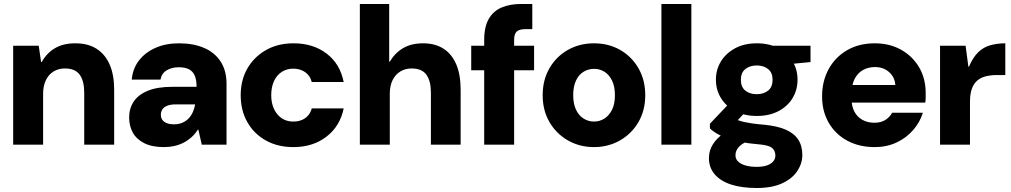

<svg xmlns="http://www.w3.org/2000/svg" viewBox="-20 -725 5066 962"><path d="M46 0V-496H174L186 -414H189Q213 -458 254.5 -483Q296 -508 358 -508Q421 -508 464 -480.5Q507 -453 529.5 -401.5Q552 -350 552 -275V0H402V-261Q402 -319 379.5 -350.5Q357 -382 305 -382Q273 -382 248.5 -367Q224 -352 210 -323.5Q196 -295 196 -255V0Z M801 12Q741 12 702 -8Q663 -28 645 -61.5Q627 -95 627 -136Q627 -181 649.5 -215.5Q672 -250 720 -270Q768 -290 843 -290H965Q965 -324 956 -345.5Q947 -367 927.5 -377.5Q908 -388 876 -388Q841 -388 815.5 -373Q790 -358 784 -326H640Q645 -381 676 -421.5Q707 -462 758.5 -485Q810 -508 877 -508Q949 -508 1002.5 -485Q1056 -462 1085.5 -416.5Q1115 -371 1115 -305V0H991L974 -75H971Q957 -53 939 -37Q921 -21 899.5 -10Q878 1 853.5 6.5Q829 12 801 12ZM851 -102Q875 -102 893.5 -110Q912 -118 925 -131.5Q938 -145 946 -163Q954 -181 958 -202H861Q835 -202 818.5 -195.5Q802 -189 794 -177.5Q786 -166 786 -150Q786 -134 794 -123.5Q802 -113 817 -107.5Q832 -102 851 -102Z M1450 12Q1371 12 1311.5 -21.5Q1252 -55 1219 -113.5Q1186 -172 1186 -248Q1186 -324 1219.5 -382Q1253 -440 1312.5 -474Q1372 -508 1451 -508Q1549 -508 1616.5 -456.5Q1684 -405 1702 -314H1542Q1534 -346 1509 -363.5Q1484 -381 1449 -381Q1417 -381 1392 -365Q1367 -349 1353 -319Q1339 -289 1339 -248Q1339 -218 1347 -194Q1355 -170 1370 -152Q1385 -134 1405 -125Q1425 -116 1449 -116Q1473 -116 1491.5 -123.5Q1510 -131 1523.5 -146Q1537 -161 1542 -182H1702Q1684 -93 1616 -40.5Q1548 12 1450 12Z M1783 0V-705H1930V-416H1933Q1959 -460 2000 -484Q2041 -508 2100 -508Q2161 -508 2203 -480.5Q2245 -453 2266.5 -401.5Q2288 -350 2288 -275V0H2139V-261Q2139 -319 2116.5 -350.5Q2094 -382 2042 -382Q2011 -382 1986 -367Q1961 -352 1947 -323.5Q1933 -295 1933 -255V0Z M2406 0V-525Q2406 -591 2429 -630.5Q2452 -670 2493.5 -687.5Q2535 -705 2589 -705H2647V-579H2613Q2582 -579 2569 -567Q2556 -555 2556 -526V0ZM2341 -373V-496H2656V-373Z M2956 12Q2884 12 2825.5 -21.5Q2767 -55 2733 -113.5Q2699 -172 2699 -248Q2699 -324 2733 -383Q2767 -442 2825.5 -475Q2884 -508 2956 -508Q3029 -508 3087 -475Q3145 -442 3179 -383Q3213 -324 3213 -248Q3213 -172 3179 -113.5Q3145 -55 3086.5 -21.5Q3028 12 2956 12ZM2956 -116Q2985 -116 3008.5 -131Q3032 -146 3046.5 -175Q3061 -204 3061 -248Q3061 -292 3046.5 -321.5Q3032 -351 3008.5 -365.5Q2985 -380 2957 -380Q2928 -380 2904 -365.5Q2880 -351 2866 -321.5Q2852 -292 2852 -248Q2852 -205 2866 -175.5Q2880 -146 2904 -131Q2928 -116 2956 -116Z M3294 0V-705H3444V0Z M3771 217Q3698 217 3644.5 200Q3591 183 3561.5 149Q3532 115 3532 67Q3532 29 3552.5 -3Q3573 -35 3611 -60Q3649 -85 3702 -102L3750 -26Q3707 -13 3686 7Q3665 27 3665 53Q3665 72 3679 85Q3693 98 3717 104.5Q3741 111 3771 111Q3800 111 3820.5 104.5Q3841 98 3853 85Q3865 72 3865 55Q3865 30 3848 16Q3831 2 3780 -2Q3732 -6 3693 -13.5Q3654 -21 3623.5 -32Q3593 -43 3571 -56Q3549 -69 3537 -82V-105L3647 -221L3738 -189L3617 -59L3662 -128Q3672 -125 3683 -121Q3694 -117 3709.5 -113.5Q3725 -110 3749 -106.5Q3773 -103 3809 -100Q3874 -94 3916.5 -75.5Q3959 -57 3979.5 -25.5Q4000 6 4000 52Q4000 93 3975.5 131Q3951 169 3900 193Q3849 217 3771 217ZM3772 -144Q3709 -144 3663 -168.5Q3617 -193 3592 -234Q3567 -275 3567 -326Q3567 -376 3592 -417Q3617 -458 3663 -483Q3709 -508 3772 -508Q3835 -508 3881 -483Q3927 -458 3951.5 -417Q3976 -376 3976 -326Q3976 -275 3951.5 -234Q3927 -193 3881 -168.5Q3835 -144 3772 -144ZM3771 -253Q3806 -253 3828.5 -271Q3851 -289 3851 -325Q3851 -361 3828.5 -379Q3806 -397 3772 -397Q3737 -397 3714.5 -379Q3692 -361 3692 -325Q3692 -289 3714.5 -271Q3737 -253 3771 -253ZM3854 -396 3832 -496H4041V-414Z M4363 12Q4285 12 4225.5 -20Q4166 -52 4132.5 -109.5Q4099 -167 4099 -242Q4099 -319 4132 -379Q4165 -439 4224.5 -473.5Q4284 -508 4363 -508Q4437 -508 4494.5 -476Q4552 -444 4585 -388Q4618 -332 4618 -259Q4618 -249 4618 -236.5Q4618 -224 4616 -211H4205V-299H4466Q4463 -339 4434.5 -364Q4406 -389 4364 -389Q4331 -389 4304.5 -374.5Q4278 -360 4262.5 -330.5Q4247 -301 4247 -255V-226Q4247 -192 4261 -165.5Q4275 -139 4301 -124.5Q4327 -110 4361 -110Q4394 -110 4416 -124Q4438 -138 4450 -160H4604Q4589 -112 4555 -73Q4521 -34 4472 -11Q4423 12 4363 12Z M4690 0V-496H4818L4832 -391H4835Q4855 -438 4881.5 -463.5Q4908 -489 4942.5 -498.5Q4977 -508 5017 -508V-349H4976Q4944 -349 4918.5 -342.5Q4893 -336 4875.5 -320.5Q4858 -305 4849 -279Q4840 -253 4840 -216V0Z"/></svg>

Font: DM Sans 36pt Black
Style: Regular
Weight: 900
Designer: Colophon Foundry, Jonny Pinhorn
Foundry: Colophon Foundry
Version: Version 4.004;gftools[0.9.30]